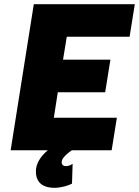

<svg xmlns="http://www.w3.org/2000/svg" viewBox="-20 -720 666 920"><path d="M601 -544 626 -700H142L31 0H209C171 32 152 67 152 101C152 163 196 180 240 180C274 180 308 169 325 160L328 65C317 73 305 76 296 76C285 76 277 71 276 61C272 45 290 24 324 0H515L540 -156H238L257 -278H484L509 -434H282L300 -544Z"/></svg>

Font: Arthouse Owned Black
Style: Italic
Weight: 900
Italic angle: -10°
Designer: Jeremy Tribby
Foundry: Tribby Type
Version: Version 1.000;PS 001.000;hotconv 1.0.88;makeotf.lib2.5.64775